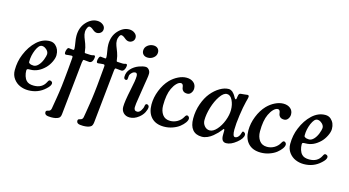

<svg xmlns="http://www.w3.org/2000/svg" viewBox="-93 -1079 2969 1633"><g transform="rotate(15 1391.5 -263.0)"><path d="M248.5 -439Q277.8 -439 297.9 -420.9Q332 -390.1 332 -337.9Q332 -311.5 315.4 -277.3Q298.8 -243.2 274.9 -219.2Q216.3 -161.6 148.9 -161.6Q128.9 -161.6 123 -158.9Q117.2 -156.2 117.2 -145Q117.2 -121.6 124.5 -97.9Q131.8 -74.2 146 -59.6Q166 -37.6 211.4 -37.6Q285.6 -37.6 314.9 -96.7Q320.3 -107.9 324.5 -112.1Q328.6 -116.2 334 -116.2Q341.3 -116.2 349.1 -111.3Q357.4 -106 357.4 -95.7Q357.4 -74.2 323.7 -44.4Q262.7 12.7 175.8 12.7Q137.2 12.7 103 -2Q68.8 -16.6 45.4 -48.3Q22 -80.1 22 -123.5Q22 -200.2 49.3 -265.1Q80.6 -341.8 132.8 -390.4Q185.1 -439 248.5 -439ZM129.4 -210.9Q143.1 -201.7 166 -201.7Q187 -201.7 206.5 -221.7Q226.1 -241.7 239.3 -274.4Q252.9 -311 252.9 -325.7Q252.9 -351.6 226.1 -370.6Q210 -382.3 193.8 -382.3Q178.7 -382.3 166.7 -368.9Q154.8 -355.5 143.6 -330.1Q122.1 -278.3 122.1 -228Q122.1 -219.7 123 -217Q124 -214.4 129.4 -210.9Z M455.1 -367.2Q441.9 -367.2 428.7 -365Q415.5 -362.8 410.6 -362.8Q402.8 -362.8 399.7 -366.2Q396.5 -369.6 396.5 -380.4Q396.5 -392.1 402.6 -407.7Q408.7 -423.3 418 -423.3Q423.3 -423.3 434.8 -421.1Q446.3 -418.9 458 -418.9Q460.9 -418.9 462.4 -419.7Q463.9 -420.4 464.6 -423.6Q465.3 -426.8 465.3 -433.1Q464.8 -449.7 459 -482.9Q453.1 -516.1 453.1 -540Q453.1 -614.7 496.6 -662.4Q540 -710 592.3 -710Q620.6 -710 641.6 -694.3Q662.6 -678.7 662.6 -655.8Q662.6 -634.8 647.9 -622.3Q633.3 -609.9 614.3 -609.9Q596.2 -609.9 575.7 -627.7Q555.2 -645.5 540.5 -645.5Q530.8 -645.5 522.5 -627.2Q514.2 -608.9 514.2 -593.3Q514.2 -568.8 522.9 -546.4Q531.7 -523.9 542.7 -494.9Q553.7 -465.8 557.1 -430.7Q557.1 -428.2 557.6 -426.3Q558.1 -424.3 558.3 -422.9Q558.6 -421.4 559.6 -420.4Q560.5 -419.4 560.8 -418.9Q561 -418.5 562.5 -418Q564 -417.5 564.5 -417.5Q564.9 -417.5 566.9 -417.2Q568.8 -417 569.3 -417Q589.4 -415 611.3 -415Q624 -415 631.3 -417.5Q638.7 -419.9 640.1 -419.9Q651.4 -419.9 651.4 -408.2Q651.4 -384.8 640.6 -367.7Q631.3 -354.5 616.7 -354.5Q609.4 -354.5 591.8 -356.9Q574.2 -359.4 566.4 -359.4Q559.6 -359.4 556.2 -335.4L540 -178.2Q515.6 49.8 507.8 129.9Q505.4 162.6 488.3 170.9Q466.8 184.1 423.8 184.1Q391.6 184.1 378.9 177Q366.2 169.9 366.2 153.8Q366.2 140.6 380.4 137.7Q392.1 134.3 392.6 134.3Q407.7 129.4 411.1 109.9Q413.1 98.1 419.2 61.8Q425.3 25.4 427.7 11Q430.2 -3.4 435.3 -37.4Q440.4 -71.3 443.4 -96.9Q446.3 -122.6 450.4 -161.9Q454.6 -201.2 458.5 -244.6L467.3 -347.2Q467.8 -354 467.5 -358.4Q467.3 -362.8 464.4 -365Q461.4 -367.2 455.1 -367.2ZM736.3 -367.2Q723.1 -367.2 709.7 -365Q696.3 -362.8 691.4 -362.8Q684.1 -362.8 680.9 -366.2Q677.7 -369.6 677.7 -380.4Q677.7 -392.6 683.6 -408Q689.5 -423.3 699.2 -423.3Q704.6 -423.3 715.8 -421.1Q727.1 -418.9 738.8 -418.9Q741.7 -418.9 743.2 -419.4Q744.6 -419.9 745.6 -423.3Q746.6 -426.8 746.6 -433.1Q746.1 -450.7 740 -483.6Q733.9 -516.6 733.9 -540Q733.9 -614.7 777.8 -662.4Q821.8 -710 874 -710Q901.9 -710 922.6 -694.3Q943.4 -678.7 943.4 -655.8Q943.4 -634.8 929 -622.3Q914.6 -609.9 895.5 -609.9Q877.4 -609.9 856.7 -627.7Q835.9 -645.5 821.3 -645.5Q811.5 -645.5 803.2 -627.2Q794.9 -608.9 794.9 -593.3Q794.9 -568.8 803.7 -546.4Q812.5 -523.9 823.5 -494.9Q834.5 -465.8 838.4 -430.7Q838.4 -428.2 838.9 -426.3Q839.4 -424.3 839.6 -422.9Q839.8 -421.4 840.8 -420.4Q841.8 -419.4 842 -418.9Q842.3 -418.5 843.8 -418Q845.2 -417.5 845.7 -417.5Q846.2 -417.5 848.1 -417.2Q850.1 -417 850.6 -417Q871.6 -415 892.6 -415Q905.3 -415 912.6 -417.5Q919.9 -419.9 921.4 -419.9Q933.1 -419.9 933.1 -408.2Q933.1 -386.2 921.4 -367.7Q913.1 -354.5 897.9 -354.5Q890.6 -354.5 873 -356.9Q855.5 -359.4 847.7 -359.4Q839.8 -359.4 837.4 -335.4L821.3 -178.2Q803.7 -14.6 789.6 129.9Q786.1 163.1 769.5 170.9Q748 184.1 705.1 184.1Q672.9 184.1 660.2 177Q647.5 169.9 647.5 153.8Q647.5 140.6 662.1 137.7Q663.1 137.2 667.2 136.2Q671.4 135.3 673.8 134.3Q689 129.4 692.4 109.9Q694.3 99.1 699.5 68.4Q704.6 37.6 706.5 25.1Q708.5 12.7 712.9 -15.1Q717.3 -43 720 -63Q722.7 -83 726.3 -112.8Q730 -142.6 733.2 -174.8Q736.3 -207 739.7 -244.6L749 -347.2Q750 -358.4 747.8 -362.8Q745.6 -367.2 736.3 -367.2ZM1033.7 -566.9Q1033.7 -595.2 1056.6 -613.5Q1079.6 -631.8 1108.4 -631.8Q1132.3 -631.8 1146.2 -618.4Q1160.2 -605 1160.2 -583Q1160.2 -555.7 1137.9 -537.1Q1115.7 -518.6 1086.9 -518.6Q1062 -518.6 1047.9 -532Q1033.7 -545.4 1033.7 -566.9ZM1017.1 -217.3Q1036.6 -306.2 1036.6 -341.8Q1036.6 -368.7 1019.5 -369.6Q1004.9 -369.6 994.6 -361.3Q972.2 -342.3 971.2 -326.2Q969.7 -299.3 967.8 -294.4Q964.4 -287.6 955.6 -287.6Q937.5 -289.1 937.5 -310.5Q937.5 -351.1 965.1 -381.1Q992.7 -411.1 1032.2 -425.8Q1066.9 -438.5 1090.8 -438.5Q1107.9 -438.5 1120.4 -423.6Q1132.8 -408.7 1132.8 -389.6Q1132.8 -379.9 1131.6 -368.4Q1130.4 -356.9 1128.2 -344.5Q1126 -332 1120.4 -296.6Q1114.7 -261.2 1108.9 -223.1Q1106.9 -209 1101.1 -173.1Q1095.2 -137.2 1092.5 -116.5Q1089.8 -95.7 1089.8 -82.5Q1089.8 -51.3 1118.2 -51.3Q1136.7 -51.3 1151.1 -73.5Q1165.5 -95.7 1167 -113.3Q1169.4 -134.3 1182.6 -134.3Q1190.4 -134.3 1196.8 -128.2Q1203.1 -122.1 1203.1 -112.8Q1203.1 -93.8 1189.5 -66.7Q1175.8 -39.6 1147.9 -17.6Q1109.4 12.7 1068.8 12.7Q1034.7 12.7 1014.2 -8.1Q993.7 -28.8 993.7 -60.5Q993.7 -107.9 1017.1 -217.3Z M1451.2 -439.5Q1488.8 -439.5 1512.7 -419.9Q1536.6 -400.4 1536.6 -366.7Q1536.6 -345.2 1523.4 -327.4Q1510.3 -309.6 1489.7 -309.6Q1465.3 -309.6 1453.4 -321.5Q1441.4 -333.5 1439.5 -350.6Q1436.5 -382.8 1417 -382.8Q1398.9 -382.8 1379.4 -363.3Q1359.9 -343.8 1344.7 -311.5Q1318.4 -256.3 1318.4 -160.2Q1318.4 -112.3 1341.3 -80.3Q1364.3 -48.3 1409.2 -48.3Q1443.4 -48.3 1472.7 -65.4Q1502 -82.5 1518.1 -111.3Q1528.3 -130.9 1538.1 -130.9Q1546.9 -130.9 1553.2 -123.5Q1559.6 -116.2 1559.6 -107.4Q1559.6 -91.8 1545.2 -71.5Q1530.8 -51.3 1506.8 -32.2Q1482.9 -13.2 1446.3 -0.2Q1409.7 12.7 1370.6 12.7Q1298.8 12.7 1259.8 -28.6Q1220.7 -69.8 1220.7 -143.1Q1220.7 -204.6 1245.4 -266.8Q1270 -329.1 1310.5 -371.6Q1341.8 -403.3 1379.2 -421.4Q1416.5 -439.5 1451.2 -439.5Z M2055.7 -98.1Q2055.7 -65.9 2007.6 -27.1Q1959.5 11.7 1918.5 11.7Q1875.5 11.7 1875.5 -45.9Q1875.5 -53.7 1875.7 -69.3Q1876 -85 1876 -88.9Q1875 -100.1 1869.6 -100.1Q1867.7 -100.1 1866 -98.1Q1864.3 -96.2 1861.6 -92.5Q1858.9 -88.9 1856.9 -86.4Q1846.2 -72.3 1832.8 -58.3Q1819.3 -44.4 1798.8 -27.1Q1778.3 -9.8 1753.2 1.2Q1728 12.2 1704.1 12.2Q1650.4 12.2 1622.3 -21.5Q1594.2 -55.2 1594.2 -119.6Q1594.2 -187.5 1616 -248.8Q1637.7 -310.1 1671.1 -350.8Q1704.6 -391.6 1744.9 -415.5Q1785.2 -439.5 1822.8 -439.5Q1831.5 -439.5 1840.3 -435.8Q1849.1 -432.1 1854.7 -427.7Q1860.4 -423.3 1867.2 -414.8Q1874 -406.2 1877 -402.1Q1879.9 -397.9 1885 -388.7Q1890.1 -379.4 1890.6 -378.9Q1896 -369.6 1901.9 -369.6Q1907.7 -369.6 1910.2 -397Q1912.1 -412.1 1916.7 -418.9Q1921.4 -425.8 1930.7 -426.3Q1946.8 -426.8 1965.6 -429.7Q1984.4 -432.6 1988.8 -432.6Q2002 -432.6 2002 -419.9Q2002 -415.5 2001 -410.4Q2000 -405.3 1999 -401.1Q1998 -397 1995.6 -387.9Q1993.2 -378.9 1991.2 -371.1Q1979 -323.2 1968 -245.8Q1957 -168.5 1957 -119.1Q1957 -58.6 1977.5 -57.6Q1993.7 -57.1 2006.6 -71.8Q2019.5 -86.4 2025.4 -111.3Q2027.8 -122.1 2036.1 -121.1Q2042.5 -120.1 2050.3 -112.3Q2055.7 -106.4 2055.7 -98.1ZM1818.4 -394.5Q1789.1 -394.5 1758.5 -350.1Q1728 -305.7 1709.2 -243.7Q1690.4 -181.6 1690.4 -129.9Q1690.4 -100.6 1709.2 -78.9Q1728 -57.1 1755.4 -57.1Q1785.6 -57.1 1816.7 -91.8Q1847.7 -126.5 1866.9 -177Q1886.2 -227.5 1886.2 -272.5Q1886.2 -318.4 1867.9 -356.4Q1849.6 -394.5 1818.4 -394.5Z M2304.2 -439.5Q2341.8 -439.5 2365.7 -419.9Q2389.6 -400.4 2389.6 -366.7Q2389.6 -345.2 2376.5 -327.4Q2363.3 -309.6 2342.8 -309.6Q2318.4 -309.6 2306.4 -321.5Q2294.4 -333.5 2292.5 -350.6Q2289.6 -382.8 2270 -382.8Q2252 -382.8 2232.4 -363.3Q2212.9 -343.8 2197.8 -311.5Q2171.4 -256.3 2171.4 -160.2Q2171.4 -112.3 2194.3 -80.3Q2217.3 -48.3 2262.2 -48.3Q2296.4 -48.3 2325.7 -65.4Q2355 -82.5 2371.1 -111.3Q2381.3 -130.9 2391.1 -130.9Q2399.9 -130.9 2406.2 -123.5Q2412.6 -116.2 2412.6 -107.4Q2412.6 -91.8 2398.2 -71.5Q2383.8 -51.3 2359.9 -32.2Q2335.9 -13.2 2299.3 -0.2Q2262.7 12.7 2223.6 12.7Q2151.9 12.7 2112.8 -28.6Q2073.7 -69.8 2073.7 -143.1Q2073.7 -204.6 2098.4 -266.8Q2123 -329.1 2163.6 -371.6Q2194.8 -403.3 2232.2 -421.4Q2269.5 -439.5 2304.2 -439.5Z M2673.8 -439Q2703.1 -439 2723.1 -420.9Q2757.3 -390.1 2757.3 -337.9Q2757.3 -311.5 2740.7 -277.3Q2724.1 -243.2 2700.2 -219.2Q2641.6 -161.6 2574.2 -161.6Q2554.2 -161.6 2548.3 -158.9Q2542.5 -156.2 2542.5 -145Q2542.5 -121.6 2549.8 -97.9Q2557.1 -74.2 2571.3 -59.6Q2591.3 -37.6 2636.7 -37.6Q2710.9 -37.6 2740.2 -96.7Q2745.6 -107.9 2749.8 -112.1Q2753.9 -116.2 2759.3 -116.2Q2766.6 -116.2 2774.4 -111.3Q2782.7 -106 2782.7 -95.7Q2782.7 -74.2 2749 -44.4Q2688 12.7 2601.1 12.7Q2562.5 12.7 2528.3 -2Q2494.1 -16.6 2470.7 -48.3Q2447.3 -80.1 2447.3 -123.5Q2447.3 -200.2 2474.6 -265.1Q2505.9 -341.8 2558.1 -390.4Q2610.4 -439 2673.8 -439ZM2554.7 -210.9Q2568.4 -201.7 2591.3 -201.7Q2612.3 -201.7 2631.8 -221.7Q2651.4 -241.7 2664.6 -274.4Q2678.2 -311 2678.2 -325.7Q2678.2 -351.6 2651.4 -370.6Q2635.3 -382.3 2619.1 -382.3Q2604 -382.3 2592 -368.9Q2580.1 -355.5 2568.8 -330.1Q2547.4 -278.3 2547.4 -228Q2547.4 -219.7 2548.3 -217Q2549.3 -214.4 2554.7 -210.9Z"/></g></svg>

Font: Cooper* Medium
Style: Italic
Weight: 500
Italic angle: -7°
Designer: Owen Earl
Foundry: indestructible type*
Version: Version 0.001